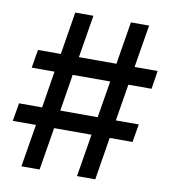

<svg xmlns="http://www.w3.org/2000/svg" viewBox="-82 -798 772 869"><g transform="rotate(10 304.0 -364.0)"><path d="M362.3 -195.8 330.1 0H414.1L445.8 -195.8H550.8L564.9 -278.8H459.5L487.3 -447.8H593.8L606.9 -531.7H501L533.2 -727.5H449.7L417.5 -531.7H245.1L277.3 -727.5H193.8L162.1 -531.7H57.1L43 -447.8H147.9L120.6 -278.8H14.6L0.5 -195.8H106.9L74.7 0H158.2L190.4 -195.8ZM376 -278.8H204.1L231.4 -447.8H403.8Z"/></g></svg>

Font: Inteeer Medium
Style: Regular
Weight: 500
Designer: Rasmus Andersson
Foundry: rsms
Version: Version 4.001;Glyphs 3.4 (3402)